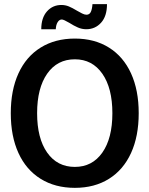

<svg xmlns="http://www.w3.org/2000/svg" viewBox="-20 -896 721 926"><path d="M32 -350Q32 -461 69 -542Q106 -623 176 -666.5Q246 -710 341 -710Q436 -710 505.5 -666.5Q575 -623 612 -542Q649 -461 649 -350Q649 -239 612 -158Q575 -77 505.5 -33.5Q436 10 341 10Q246 10 176 -33.5Q106 -77 69 -158Q32 -239 32 -350ZM522 -350Q522 -471 473.5 -540.5Q425 -610 341 -610Q256 -610 207.5 -540.5Q159 -471 159 -350Q159 -229 207.5 -160Q256 -91 341 -91Q425 -91 473.5 -160Q522 -229 522 -350ZM276 -872Q295 -872 312 -865Q329 -858 352 -844Q364 -837 376 -831Q388 -825 397 -825Q411 -825 417.5 -837.5Q424 -850 426 -876H496Q496 -818 467.5 -786.5Q439 -755 396 -755Q375 -755 355.5 -763.5Q336 -772 314 -786Q287 -802 278 -802Q266 -802 258 -789Q250 -776 249 -755H179Q179 -810 206.5 -841Q234 -872 276 -872Z"/></svg>

Font: Sarabun SemiBold
Style: Regular
Weight: 600
Designer: Suppakit Chalermlarp | Katatrad Co.,Ltd.
Foundry: Cadson Demak Co.,Ltd.
Version: Version 1.000; ttfautohint (v1.6)